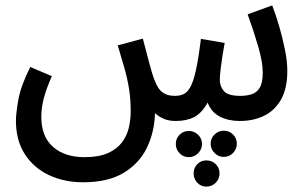

<svg xmlns="http://www.w3.org/2000/svg" viewBox="-20 -443 1136 711"><path d="M288 232Q218 232 161.5 205.5Q105 179 72 128Q39 77 39 4Q39 -23 48 -74Q57 -125 92 -195L172 -161Q151 -113 142 -78.5Q133 -44 133 -10Q133 63 176.5 101Q220 139 293 139Q346 139 379.5 124Q413 109 431.5 84.5Q450 60 457 30Q464 0 464 -30Q464 -75 458 -113Q452 -151 441 -190Q430 -229 416 -275L509 -300Q524 -243 531 -216Q538 -189 543 -173Q559 -120 578 -104Q597 -88 627 -88Q645 -88 659 -94Q673 -100 684.5 -120Q696 -140 705.5 -183Q715 -226 724 -299L812 -284Q808 -264 804 -238Q800 -212 797 -187Q794 -162 794 -146Q794 -124 809 -106Q824 -88 870 -88Q893 -88 912 -94Q931 -100 942 -118.5Q953 -137 953 -175Q953 -213 936 -271.5Q919 -330 897 -390L988 -423Q1002 -387 1014.5 -343.5Q1027 -300 1035.5 -257.5Q1044 -215 1044 -181Q1044 -115 1020.5 -74Q997 -33 957.5 -14Q918 5 868 5Q826 5 794.5 -11Q763 -27 749 -63Q727 -24 699 -9.5Q671 5 631 5Q605 5 586.5 -3Q568 -11 554 -24Q552 46 524 104Q496 162 438 197Q380 232 288 232ZM808 41Q829 41 843 55Q857 69 857 89Q857 109 843 123.5Q829 138 808 138Q789 138 774.5 123.5Q760 109 760 89Q760 69 774.5 55Q789 41 808 41ZM679 42Q699 42 713.5 56Q728 70 728 90Q728 110 713.5 124.5Q699 139 679 139Q659 139 645 124.5Q631 110 631 90Q631 70 645 56Q659 42 679 42ZM744 151Q765 151 779 165Q793 179 793 199Q793 219 779 233.5Q765 248 744 248Q724 248 710.5 233.5Q697 219 697 199Q697 179 710.5 165Q724 151 744 151Z"/></svg>

Font: Noto Sans Arabic UI Cn Md
Style: Regular
Weight: 500
Width: 3
Designer: Monotype Design Team, Nadine Chahine and Nizar Qandah
Foundry: Monotype Imaging Inc.
Version: Version 2.010; ttfautohint (v1.8.4.7-5d5b)